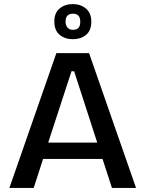

<svg xmlns="http://www.w3.org/2000/svg" viewBox="-20 -920 712 940"><path d="M26 0 256 -660H416L646 0H528L482 -142H191L145 0ZM330 -571 216 -222H456L343 -571ZM337 -728Q298 -728 272 -749.5Q246 -771 246 -815Q246 -857 272 -878.5Q298 -900 336 -900Q375 -900 401 -878Q427 -856 427 -814Q427 -770 401 -749Q375 -728 337 -728ZM338 -774Q373 -774 373 -813Q373 -853 338 -853Q301 -853 301 -815Q301 -796 310.5 -785Q320 -774 338 -774Z"/></svg>

Font: Bricolage Grotesque 10pt Medium
Style: Regular
Weight: 500
Designer: Mathieu Triay
Foundry: Atelier Triay
Version: Version 1.000; ttfautohint (v1.8.4.7-5d5b);gftools[0.9.32]